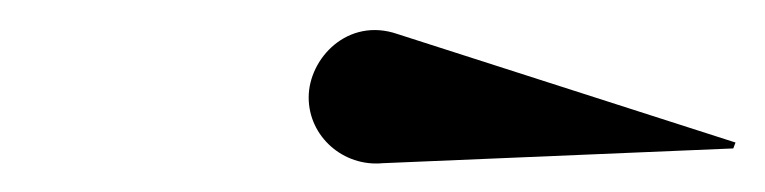

<svg xmlns="http://www.w3.org/2000/svg" viewBox="-20 -821 518 130"><path d="M239 -710.5 476.5 -720.5 478 -724.5 249 -798C215.5 -809.5 189 -781.5 189 -755C189 -728.5 212.5 -708 239 -710.5Z"/></svg>

Font: Bodoni* 48pt Medium
Style: Italic
Weight: 500
Italic angle: -13°
Version: Version 2.3